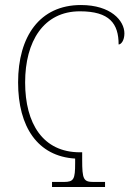

<svg xmlns="http://www.w3.org/2000/svg" viewBox="-20 -744 551 764"><path d="M187 0H398V-20H352C312 -20 307 -31 307 -108V-138H298C151 -138 80 -252 80 -416C80 -579 153 -699 298 -699C416 -699 452 -650 452 -567C462 -567 475 -583 475 -611C475 -662 421 -724 302 -724C138 -724 52 -599 52 -416C52 -239 130 -122 279 -113V-95C279 -31 274 -20 234 -20H187Z"/></svg>

Font: Noto Serif SemiCondensed Thin
Style: Regular
Weight: 100
Width: 4
Designer: Monotype Design Team
Foundry: Monotype Imaging Inc.
Version: Version 2.015